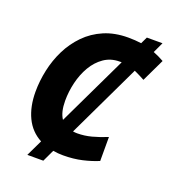

<svg xmlns="http://www.w3.org/2000/svg" viewBox="-149 -873 955 1061"><g transform="rotate(20 329.0 -342.5)"><path d="M133 75 179 -21Q117 -54 86.5 -118Q56 -182 56 -269Q56 -332 70 -397Q84 -462 113 -520.5Q142 -579 187.5 -625.5Q233 -672 295 -698.5Q357 -725 436 -725Q477 -725 513 -720L532 -760H624L595 -698Q626 -686 658 -668L594 -534Q578 -543 562.5 -550.5Q547 -558 532 -565L326 -133Q338 -131 351 -131Q393 -131 434.5 -142Q476 -153 523 -172V-31Q483 -14 431.5 -2Q380 10 319 10Q288 10 260 5L227 75ZM227 -278Q227 -211 252 -174L448 -584Q442 -584 436 -584Q384 -584 344.5 -556.5Q305 -529 279 -484.5Q253 -440 240 -386Q227 -332 227 -278Z"/></g></svg>

Font: Noto Sans ExtraBold
Style: Italic
Weight: 800
Italic angle: -12°
Designer: Monotype Design Team
Foundry: Monotype Imaging Inc.
Version: Version 2.013; ttfautohint (v1.8.4.7-5d5b)